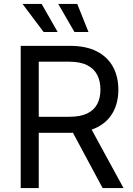

<svg xmlns="http://www.w3.org/2000/svg" viewBox="-20 -962 682 982"><path d="M85.9 0V-727.5H337.4Q421.4 -727.5 476.3 -698.7Q531.2 -669.9 558.3 -619.4Q585.4 -568.8 585.4 -503.4Q585.4 -438 558.3 -388.2Q531.2 -338.4 476.1 -310.5Q420.9 -282.7 337.4 -282.7H137.7V-364.7H334Q390.6 -364.7 425.8 -381.6Q460.9 -398.4 477.3 -429.7Q493.7 -460.9 493.7 -503.4Q493.7 -546.9 477.3 -578.9Q460.9 -610.8 425.5 -628.7Q390.1 -646.5 333 -646.5H178.2V0ZM504.9 0 329.1 -327.6H433.1L611.8 0ZM360.8 -798.3 277.8 -941.9H375L432.6 -798.3ZM203.1 -798.3 95.2 -941.9H192.9L274.9 -798.3Z"/></svg>

Font: Inter 16pt
Style: Regular
Weight: 400
Version: Version 4.001;git-66647c0bb